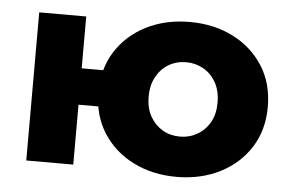

<svg xmlns="http://www.w3.org/2000/svg" viewBox="-41 -528 903 594"><g transform="rotate(5 410.5 -230.5)"><path d="M106 -186H376V-299H106ZM59 -460V0H205V-460ZM263 -230Q263 -158 297.5 -104Q332 -50 391.5 -20Q451 10 526 10Q601 10 660.5 -20Q720 -50 754.5 -104Q789 -158 789 -230Q789 -303 754.5 -357Q720 -411 660.5 -441Q601 -471 526 -471Q451 -471 391.5 -441Q332 -411 297.5 -357Q263 -303 263 -230ZM419 -230Q419 -266 433.5 -292Q448 -318 472 -332Q496 -346 526 -346Q555 -346 579.5 -332Q604 -318 618.5 -292Q633 -266 633 -230Q633 -194 618.5 -168.5Q604 -143 579.5 -129Q555 -115 526 -115Q496 -115 472 -129Q448 -143 433.5 -168.5Q419 -194 419 -230Z"/></g></svg>

Font: Glinicke Jost Bold
Style: Bold
Weight: 700
Version: Version 3.710